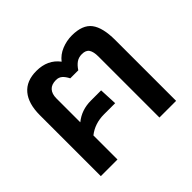

<svg xmlns="http://www.w3.org/2000/svg" viewBox="-133 -715 880 880"><g transform="rotate(-45 307.5 -275.0)"><path d="M63 -395Q63 -470 96.5 -510Q130 -550 195 -550Q268 -550 307 -498Q327 -524 359 -537Q391 -550 425 -550Q494 -550 522.5 -512.5Q551 -475 551 -394V0H443V-396Q443 -426 433 -441.5Q423 -457 397 -457Q376 -457 361 -446.5Q346 -436 333 -416H281Q271 -436 259 -446.5Q247 -457 229 -457Q200 -457 185.5 -441Q171 -425 171 -396V-241Q215 -277 276 -277H342L346 -190H274Q214 -190 171 -156V0H63Z"/></g></svg>

Font: Kanit
Style: Regular
Weight: 400
Designer: Katatrad Team
Foundry: Cadson Demak
Version: Version 1.001